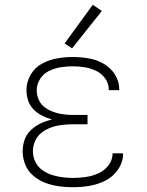

<svg xmlns="http://www.w3.org/2000/svg" viewBox="-20 -777 616 805"><path d="M285 8Q321 8 356 2Q391 -4 422.5 -20Q454 -36 475 -66.5Q496 -97 496 -132V-134H452V-133Q452 -106 434.5 -83.5Q417 -61 392 -50Q367 -39 340 -35Q313 -31 285 -31Q263 -31 240.5 -34Q218 -37 196.5 -44Q175 -51 156.5 -64.5Q138 -78 128 -99Q118 -120 118 -143Q118 -166 128 -187.5Q138 -209 156.5 -222.5Q175 -236 197 -243.5Q219 -251 242 -253.5Q265 -256 288 -256H347V-295H288Q267 -295 246.5 -297.5Q226 -300 206 -307Q186 -314 169 -326Q152 -338 143 -357.5Q134 -377 134 -398Q134 -424 148 -446Q162 -468 185.5 -479.5Q209 -491 234.5 -495Q260 -499 285 -499Q310 -499 335 -495Q360 -491 383 -480Q406 -469 421 -448Q436 -427 436 -402V-399H480V-403Q480 -436 461.5 -465Q443 -494 413.5 -510.5Q384 -527 351 -532.5Q318 -538 285 -538Q251 -538 218 -532Q185 -526 155 -509.5Q125 -493 108 -463Q91 -433 91 -399Q91 -377 98 -355.5Q105 -334 121 -318Q137 -302 156.5 -292Q176 -282 198 -276Q173 -270 150.5 -259.5Q128 -249 109.5 -231.5Q91 -214 83 -190.5Q75 -167 75 -142Q75 -113 86.5 -85.5Q98 -58 121 -39Q144 -20 171 -10Q198 0 227 4Q256 8 285 8ZM282 -574 407 -731 369 -757 251 -595Z"/></svg>

Font: Iosevka Sparkle Extralight
Style: Regular
Weight: 200
Designer: Belleve Invis
Foundry: Belleve Invis
Version: Version 4.5.0; ttfautohint (v1.8.3)